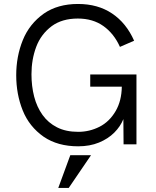

<svg xmlns="http://www.w3.org/2000/svg" viewBox="-20 -721 777 959"><path d="M61 0ZM61 0ZM370.6 9.8Q268.6 9.8 198.7 -37.6Q126 -88.4 93.5 -169.4Q61 -250.5 61 -345.2Q61 -439.5 94 -520.8Q127 -602.1 199.2 -653.3Q268.6 -701.2 369.6 -701.2Q468.8 -701.2 539.8 -653.6Q610.8 -606 649.9 -517.6L579.1 -486.8Q549.3 -553.2 496.6 -590.8Q443.8 -628.4 368.7 -628.4Q290.5 -628.4 238.8 -590.8Q184.6 -550.3 160.9 -487.1Q137.2 -423.8 137.2 -350.1Q137.2 -290.5 150.6 -238.5Q164.1 -186.5 192.4 -147Q220.7 -107.4 264.9 -85Q309.1 -62.5 370.6 -62.5Q427.2 -62.5 477.1 -87.9Q526.9 -113.3 558.1 -167Q587.4 -217.8 588.4 -288.1H430.7V-349.1H661.6V0H597.2L596.2 -126Q581.5 -89.4 550.8 -58.6Q520 -27.8 474.4 -9Q428.7 9.8 370.6 9.8ZM323.2 217.8H271L331.1 54.2H434.6Z"/></svg>

Font: Acari Sans
Style: Regular
Weight: 400
Designer: Alfredo Marco Pradil and Stefan Peev
Foundry: Hanken Design Co.
Version: Version 1.045;February 4, 2021;FontCreator 13.0.0.2655 64-bi